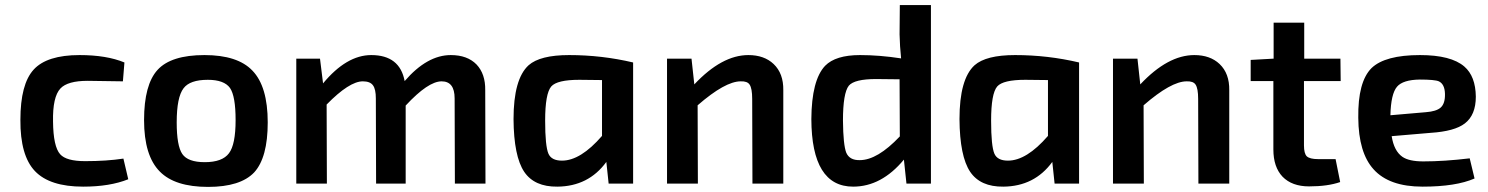

<svg xmlns="http://www.w3.org/2000/svg" viewBox="-20 -720 5834 753"><path d="M483 -17Q411 12 306 12Q175 12 117 -49Q59 -110 60 -250Q60 -390 112 -447Q164 -504 292 -504Q398 -504 468 -475L462 -401Q359 -403 324 -403Q245 -403 217 -373Q186 -340 188 -243Q189 -145 216 -115Q240 -88 314 -88Q398 -88 464 -98Z M970 -443Q1030 -381 1030 -240Q1030 -102 977 -44Q923 13 796 13Q666 13 607 -47Q545 -109 545 -249Q545 -388 598 -446Q651 -504 782 -504Q912 -504 970 -443ZM700 -374Q673 -339 673 -240Q673 -148 695 -116Q717 -84 783 -84Q852 -84 878 -119Q904 -153 904 -249Q904 -343 882 -375Q859 -407 795 -407Q725 -407 700 -374Z M1247 -393Q1339 -504 1436 -504Q1548 -504 1567 -402Q1655 -504 1748 -504Q1813 -504 1849 -467Q1884 -430 1883 -366L1884 0H1764L1763 -334Q1763 -401 1712 -401Q1659 -401 1571 -306V0H1455L1454 -334Q1454 -370 1443 -385Q1432 -401 1403 -401Q1350 -401 1261 -310L1262 0H1142V-490H1235Z M2367 0 2358 -85Q2288 11 2166 12Q2076 13 2036 -46Q1995 -107 1994 -253Q1994 -410 2053 -464Q2098 -504 2212 -504Q2340 -504 2463 -475V0ZM2252 -407Q2165 -407 2142 -381Q2118 -353 2118 -247Q2118 -147 2131 -117Q2143 -90 2184 -90Q2257 -90 2341 -187V-406Z M2703 -389Q2811 -504 2915 -504Q2977 -504 3014 -469Q3053 -432 3052 -366V0H2931L2930 -332Q2930 -373 2920 -388Q2911 -402 2885 -401Q2824 -401 2716 -307L2717 0H2596V-490H2692Z M3631 0H3535L3525 -94Q3437 12 3326 12Q3163 12 3162 -253Q3163 -406 3216 -462Q3257 -504 3353 -504Q3429 -504 3514 -491Q3509 -539 3508 -585L3509 -700H3631ZM3416 -410Q3331 -410 3309 -384Q3286 -355 3286 -247Q3287 -151 3299 -121Q3312 -91 3352 -92Q3421 -92 3509 -185L3508 -409Z M4116 0 4107 -85Q4037 11 3915 12Q3825 13 3785 -46Q3744 -107 3743 -253Q3743 -410 3802 -464Q3847 -504 3961 -504Q4089 -504 4212 -475V0ZM4001 -407Q3914 -407 3891 -381Q3867 -353 3867 -247Q3867 -147 3880 -117Q3892 -90 3933 -90Q4006 -90 4090 -187V-406Z M4452 -389Q4560 -504 4664 -504Q4726 -504 4763 -469Q4802 -432 4801 -366V0H4680L4679 -332Q4679 -373 4669 -388Q4660 -402 4634 -401Q4573 -401 4465 -307L4466 0H4345V-490H4441Z M5094 -150Q5094 -118 5105 -107Q5117 -96 5149 -96H5218L5236 -6Q5187 11 5114 11Q5047 11 5010 -27Q4974 -65 4974 -134V-402H4885V-485L4975 -490V-631H5095V-490H5237L5238 -402H5094Z M5763 -20Q5690 12 5559 12Q5428 12 5367 -56Q5308 -121 5307 -258Q5305 -399 5359 -453Q5412 -504 5549 -504Q5671 -504 5723 -459Q5767 -421 5768 -341Q5768 -269 5725 -236Q5685 -205 5591 -199L5438 -186Q5447 -128 5480 -105Q5506 -87 5562 -87Q5644 -87 5744 -99ZM5572 -280Q5613 -283 5630 -298Q5648 -314 5647 -352Q5646 -390 5623 -401Q5607 -408 5548 -408Q5482 -407 5459 -380Q5435 -352 5433 -268Z"/></svg>

Font: Taylor Sans Upright Semi Bold
Style: Regular
Weight: 600
Italic angle: -8°
Designer: Natanael Gama
Version: Version 1.001 September 8, 2015